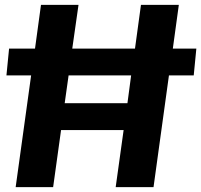

<svg xmlns="http://www.w3.org/2000/svg" viewBox="-20 -767 825 787"><path d="M197.8 0H44.2L107.6 -458H6.4L17.2 -567.7H123.5L148 -747H301.8L276.2 -567.7H533.3L557.8 -747H713L688.4 -567.7H784.8L774.1 -458H672.5L609.3 0H454.2L486.7 -233.8H230.3ZM261.2 -458 245.2 -344.1H502.4L517.5 -458Z"/></svg>

Font: Merriweather Sans Variable Regular
Style: Italic
Weight: 300
Italic angle: -8°
Designer: Eben Sorkin
Foundry: Eben Sorkin
Version: Version 2.001